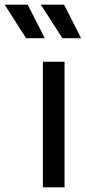

<svg xmlns="http://www.w3.org/2000/svg" viewBox="-126 -804 368 824"><path d="M58 -539H151V0H58ZM49 -784H149L222 -640H142ZM-7 -784 66 -640H-14L-106 -784Z"/></svg>

Font: Evergrow Sans 
Style: Medium
Weight: 500
Foundry: 10Web
Version: Version 1.000